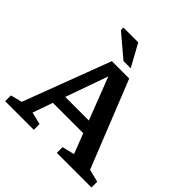

<svg xmlns="http://www.w3.org/2000/svg" viewBox="-233 -1129 1323 1323"><g transform="rotate(45 428.0 -467.5)"><path d="M759 -79.5 852 -56V0H514.5V-56L604.5 -77.5L547.5 -224.5H251.5L200 -78L290 -56V0H11V-56L95 -77.5L336 -715H505ZM283 -313.5H513L393 -623.5ZM462.5 -772H392L228.5 -910.5V-935H373Z"/></g></svg>

Font: Newsreader Caption Medium
Style: Regular
Weight: 500
Designer: Hugues Gentile
Foundry: Production Type
Version: Version 1.001